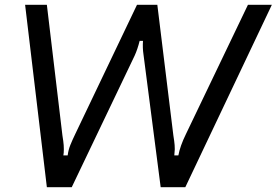

<svg xmlns="http://www.w3.org/2000/svg" viewBox="-20 -783 1157 803"><path d="M176 0 85 -763H176L241 -217Q242 -211 244.5 -193.5Q247 -176 247 -159Q247 -142 245 -133H263Q266 -156 274 -176Q282 -196 295 -223L553 -763H638L705 -217Q706 -211 708.5 -193.5Q711 -176 711 -159Q711 -151 709 -133H726Q733 -172 758 -223L1017 -763H1117L755 0H652L580 -556Q576 -582 578 -612H564Q555 -576 543 -550L280 0Z"/></svg>

Font: Open Sauce Sans
Style: Italic
Weight: 400
Italic angle: -10°
Designer: Alfredo Marco Pradil
Foundry: Creative Sauce Fz LLC
Version: Version 1.477